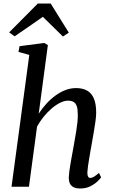

<svg xmlns="http://www.w3.org/2000/svg" viewBox="-20 -1061 640 1091"><path d="M436.5 10Q413 10 398.2 2.8Q383.5 -4.5 377 -18.8Q370.5 -33 371 -54Q371.5 -68.5 374 -88.2Q376.5 -108 380.5 -130.8Q384.5 -153.5 388.8 -177Q393 -200.5 397 -222Q400.5 -244 405 -268.2Q409.5 -292.5 413.5 -317.8Q417.5 -343 420 -367Q422.5 -391 422 -411.5Q422 -441.5 416 -458.2Q410 -475 397.8 -482Q385.5 -489 366.5 -489Q345.5 -489 321.8 -477.2Q298 -465.5 273.8 -444.8Q249.5 -424 228 -397.5Q206.5 -371 190.5 -341.5L144.5 0H45.5L146.5 -749L85 -766L91 -798.5L231 -817L252 -805L200 -415Q219 -444.5 242.8 -470.8Q266.5 -497 294 -517.2Q321.5 -537.5 351.2 -549Q381 -560.5 412.5 -560.5Q448 -560.5 473.5 -547Q499 -533.5 512.8 -502.8Q526.5 -472 526.5 -421Q526.5 -400 522.2 -369.5Q518 -339 512.2 -306Q506.5 -273 501.5 -245Q498 -225.5 494.2 -203.8Q490.5 -182 486.8 -160.2Q483 -138.5 480.2 -118.5Q477.5 -98.5 476.5 -82.5Q476 -65.5 480.5 -57.8Q485 -50 492.5 -50Q503 -50 514 -56.8Q525 -63.5 542.5 -78.5L554.5 -53Q549.5 -45.5 533.8 -30.2Q518 -15 493.2 -2.5Q468.5 10 436.5 10ZM32 -877 195 -1041H268L371 -875.5L337.5 -853.5Q309 -881.5 280.5 -909.5Q252 -937.5 223.5 -965.5Q184 -938 144 -910.2Q104 -882.5 63 -854.5Z"/></svg>

Font: Merriweather 36pt
Style: Italic
Weight: 400
Italic angle: -7.8°
Version: Version 2.101